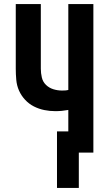

<svg xmlns="http://www.w3.org/2000/svg" viewBox="-20 -755 540 950"><path d="M262 175V-105H318V-211Q302 -208 286 -206.5Q270 -205 254 -205Q226 -205 199 -210.5Q172 -216 147.5 -228.5Q123 -241 104 -261.5Q85 -282 74 -307Q63 -332 60.5 -360Q58 -388 58 -415V-735H182V-415Q182 -393 187 -371.5Q192 -350 207.5 -335Q223 -320 244 -313.5Q265 -307 287 -307Q295 -307 303 -307.5Q311 -308 318 -310V-735H442V0H370V175Z"/></svg>

Font: Iosevka Curly Extrabold
Style: Regular
Weight: 800
Monospace: yes
Designer: Belleve Invis
Foundry: Belleve Invis
Version: Version 22.1.2; ttfautohint (v1.8.4)